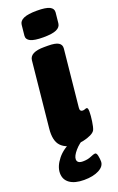

<svg xmlns="http://www.w3.org/2000/svg" viewBox="-180 -759 612 999"><g transform="rotate(-20 126.5 -260.0)"><path d="M124 8Q71 8 42.5 -21.5Q14 -51 21 -118L58 -483Q63 -525 141 -525H162Q203 -525 220 -514.5Q237 -504 235 -483L203 -168Q200 -146 218 -146Q224 -146 230 -148.5Q236 -151 240 -151Q248 -151 248 -129Q248 -107 243.5 -76.5Q239 -46 233 -32Q227 -20 208.5 -11Q190 -2 167 3Q144 8 124 8ZM155 -574Q106 -574 84.5 -584.5Q63 -595 65 -616L71 -674Q73 -695 97 -705.5Q121 -716 170 -716Q220 -716 240.5 -705.5Q261 -695 259 -674L253 -616Q251 -595 228 -584.5Q205 -574 155 -574ZM101 196Q50 196 22 176Q-6 156 -6 120Q-6 83 25 44Q56 5 112 -17L176 -10Q142 8 119 35Q96 62 96 80Q96 103 128 103Q154 103 173.5 94.5Q193 86 200 86Q209 86 212.5 103.5Q216 121 216 135Q216 162 184 179Q152 196 101 196Z"/></g></svg>

Font: Asap Semi Condensed Semi Condensed Black
Style: Italic
Weight: 900
Width: 4
Italic angle: -6°
Designer: Pablo Cosgaya
Foundry: Omnibus-Type
Version: Version 3.001; ttfautohint (v1.8.4.7-5d5b)